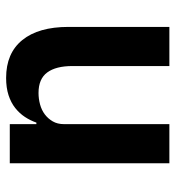

<svg xmlns="http://www.w3.org/2000/svg" viewBox="7 -569 574 628"><g transform="rotate(90 294.0 -255.0)"><path d="M386 -87H381Q374 -67 362.5 -49.5Q351 -32 333.5 -18Q316 -4 291.5 4Q267 12 235 12Q154 12 111 -41Q68 -94 68 -192V-522H196V-205Q196 -151 217 -122.5Q238 -94 284 -94Q303 -94 321.5 -99Q340 -104 354 -114.5Q368 -125 377 -140.5Q386 -156 386 -177V-522H514V0H386Z"/></g></svg>

Font: IBM Plex Sans Thai SemiBold
Style: Regular
Weight: 600
Designer: Mike Abbink, Paul van der Laan, Pieter van Rosmalen, Ben Mitchell, Mark Frömberg
Foundry: Bold Monday
Version: Version 1.1